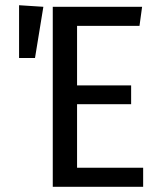

<svg xmlns="http://www.w3.org/2000/svg" viewBox="-20 -715 608 735"><path d="M514 -616H275V-388H482V-316H275V-73H528V0H182V-689H524ZM146 -689 114 -493H53V-695Z"/></svg>

Font: Fira Sans Condensed
Style: Regular
Weight: 400
Width: 3
Designer: bBox Type GmbH & Carrois Corporate GbR & Edenspiekermann AG
Foundry: bBox Type GmbH & Carrois Corporate GbR & Edenspiekermann AG
Version: Version 4.301